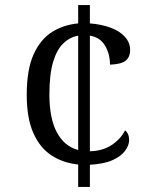

<svg xmlns="http://www.w3.org/2000/svg" viewBox="-20 -734 599 754"><path d="M287 -88Q228 -94 182.5 -123.5Q137 -153 111 -211.5Q85 -270 85 -361Q85 -461 112 -520.5Q139 -580 184.5 -608.5Q230 -637 287 -642V-714H333V-642Q376 -639 412.5 -626Q449 -613 470 -590Q491 -567 491 -538Q491 -524 486.5 -513Q482 -502 472.5 -495Q463 -488 448 -484.5Q433 -481 412 -480Q412 -521 393 -554Q374 -587 333 -594V-140Q383 -141 418.5 -164.5Q454 -188 471 -222Q479 -216 483 -206.5Q487 -197 487 -184Q487 -163 471 -141.5Q455 -120 421.5 -105Q388 -90 333 -87V0H287ZM287 -594Q254 -588 228.5 -563.5Q203 -539 188.5 -490.5Q174 -442 174 -362Q174 -269 203.5 -214Q233 -159 287 -145Z"/></svg>

Font: Noto Serif Hentaigana EL
Style: Regular
Weight: 400
Designer: Kazuhiro Yamada
Foundry: nipponia
Version: Version 1.000